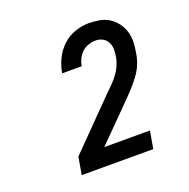

<svg xmlns="http://www.w3.org/2000/svg" viewBox="-99 -938 699 711"><g transform="rotate(-20 250.0 -583.0)"><path d="M106 -323 118 -392 299 -576Q312 -588 324.5 -601Q337 -614 347.5 -628Q358 -642 365 -658Q372 -674 375 -690V-691Q378 -706 377.5 -721Q377 -736 370.5 -748.5Q364 -761 351.5 -767.5Q339 -774 324 -774Q310 -774 295.5 -769Q281 -764 270 -753.5Q259 -743 252.5 -729.5Q246 -716 244 -702H167Q171 -729 184 -756Q197 -783 218.5 -803.5Q240 -824 268 -833.5Q296 -843 323 -843Q345 -843 365.5 -839Q386 -835 402.5 -824.5Q419 -814 431 -798Q443 -782 449 -763Q455 -744 454.5 -722.5Q454 -701 450 -680Q447 -658 438.5 -637Q430 -616 416 -597Q402 -578 386.5 -561Q371 -544 354 -527L220 -392H400L388 -323Z"/></g></svg>

Font: Iosevka Algr
Style: Italic
Weight: 400
Italic angle: -9°
Monospace: yes
Designer: Belleve Invis
Foundry: Belleve Invis
Version: Version 26.0.2; ttfautohint (v1.8.3)